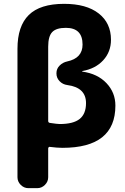

<svg xmlns="http://www.w3.org/2000/svg" viewBox="-20 -760 652 1000"><path d="M231 -517V-130Q231 -122 239 -120Q279 -114 291 -114Q362 -114 395 -140.5Q428 -167 428 -223Q428 -304 331 -317Q307 -320 290.5 -337Q274 -354 274 -377V-379Q274 -402 290.5 -418.5Q307 -435 330 -440Q410 -457 410 -528Q410 -615 323 -615Q273 -615 252 -593Q231 -571 231 -517ZM128 220Q105 220 88 203Q71 186 71 163V-506Q71 -624 130 -682Q189 -740 314 -740Q430 -740 494 -690Q558 -640 558 -553Q558 -490 517.5 -446Q477 -402 409 -390Q408 -390 408 -388Q408 -387 409 -387Q488 -376 534.5 -327Q581 -278 581 -210Q581 10 305 10Q279 10 239 5Q236 4 233.5 7Q231 10 231 13V163Q231 186 214 203Q197 220 174 220Z"/></svg>

Font: Rounded Mplus 1c ExtraBold
Style: Regular
Weight: 800
Version: Version 1.059.20150529